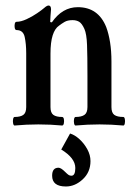

<svg xmlns="http://www.w3.org/2000/svg" viewBox="-20 -451 483 696"><path d="M33 4Q29 4 27.5 -4Q26 -12 27.5 -19.5Q29 -27 33 -27Q54 -27 64.5 -34.5Q75 -42 75 -63V-258Q75 -292 69.5 -317Q64 -342 40 -342Q35 -342 33.5 -349.5Q32 -357 33.5 -364.5Q35 -372 40 -372Q56 -372 76.5 -381.5Q97 -391 114.5 -403Q132 -415 140 -422Q150 -431 156 -431Q165 -431 165 -417Q164 -409 163 -392.5Q162 -376 162 -371L168 -370Q206 -425 262 -425Q336 -425 365 -353Q374 -329 379 -297.5Q384 -266 384 -228V-63Q384 -42 394.5 -34.5Q405 -27 427 -27Q431 -27 432.5 -19.5Q434 -12 432.5 -4Q431 4 427 4Q405 2 383.5 1Q362 0 341 0Q319 0 297.5 1Q276 2 254 4Q250 4 248.5 -4Q247 -12 248.5 -19.5Q250 -27 254 -27Q275 -27 286 -34.5Q297 -42 297 -63V-176Q297 -249 295.5 -288.5Q294 -328 286 -346Q277 -366 267 -372Q257 -378 243 -378Q225 -378 214 -371.5Q203 -365 194 -358Q179 -348 171 -323Q163 -298 163 -256V-63Q163 -42 173.5 -34.5Q184 -27 205 -27Q210 -27 211.5 -19.5Q213 -12 211.5 -4Q210 4 205 4Q184 2 163 1Q142 0 119 0Q97 0 76 1Q55 2 33 4ZM219 225Q169 225 169 186Q169 157 192 157Q201 157 216 172Q224 180 228.5 183Q233 186 239 186Q253 186 253 158Q253 122 202 91L234 33Q251 38 268 53.5Q285 69 296.5 90Q308 111 308 133Q308 173 280 199Q252 225 219 225Z"/></svg>

Font: Junicode Two Beta Condensed Medium
Style: Regular
Weight: 500
Width: 3
Designer: Peter S. Baker
Foundry: Briery Creek Software
Version: Version 1.053; ttfautohint (v1.8.4)